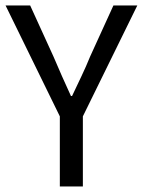

<svg xmlns="http://www.w3.org/2000/svg" viewBox="-21 -676 518 696"><path d="M195.9 0V-254.2L-0.9 -656.3H88.3L172.8 -471.1Q188.4 -434.5 203.7 -399.8Q219.1 -365.1 236.2 -327.9H240.2Q257.8 -365.1 274.3 -399.8Q290.9 -434.5 305.7 -471.1L390.2 -656.3H476.8L279.4 -254.2V0Z"/></svg>

Font: Source Sans Variable
Style: Regular
Weight: 200
Designer: Paul D. Hunt
Foundry: Adobe Systems Incorporated
Version: Version 3.006;hotconv 1.0.111;makeotfexe 2.5.65597